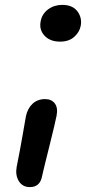

<svg xmlns="http://www.w3.org/2000/svg" viewBox="-20 -743 351 783"><path d="M225.1 -573.2Q184.1 -573.2 161.4 -597.7Q138.7 -622.1 146 -657.2Q151.9 -687 176.5 -705.1Q201.2 -723.1 233.9 -723.1Q275.9 -723.1 295.7 -696.8Q315.4 -670.4 309.1 -637.2Q304.2 -611.8 282.5 -592.5Q260.7 -573.2 225.1 -573.2ZM102.1 20Q71.8 20 56.9 -4.2Q42 -28.3 47.9 -62Q61 -127 71.8 -189.5Q82.5 -252 85.9 -270Q92.8 -301.3 113 -320.1Q133.3 -338.9 164.1 -338.9Q189.9 -338.9 203.4 -321.3Q216.8 -303.7 210.9 -272Q206.5 -247.6 181.4 -147Q156.2 -46.4 151.9 -25.9Q144 20 102.1 20Z"/></svg>

Font: Shantell Sans Irregular Bouncy
Style: Italic
Weight: 500
Italic angle: -11.31°
Designer: Stephen Nixon, Anya Danilova, Shantell Martin
Foundry: Arrow Type
Version: Version 1.006;[9816181b4]